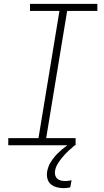

<svg xmlns="http://www.w3.org/2000/svg" viewBox="-20 -755 540 998"><path d="M23 0V-37H180L289 -698H136V-735H486V-698H329L220 -37H373V0ZM310 223Q292 223 274 218Q256 213 243.5 202Q231 191 226.5 173.5Q222 156 225 138Q229 111 244.5 86.5Q260 62 280.5 41.5Q301 21 324.5 4.5Q348 -12 373 -26L369 0Q352 14 336 29Q320 44 306 60.5Q292 77 280.5 95.5Q269 114 266 134Q264 145 267 156Q270 167 278 174Q286 181 297 183.5Q308 186 320 186Q327 186 335 185Q343 184 352 182L345 219Q336 221 327.5 222Q319 223 310 223Z"/></svg>

Font: Iosevka Curly Extralight
Style: Italic
Weight: 200
Italic angle: -9°
Monospace: yes
Designer: Belleve Invis
Foundry: Belleve Invis
Version: Version 22.1.2; ttfautohint (v1.8.4)